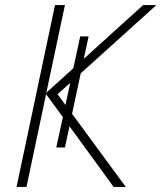

<svg xmlns="http://www.w3.org/2000/svg" viewBox="-20 -734 634 754"><path d="M45 0 196 -714H235L162 -370L268 -466L295 -591H328L309 -503L542 -714H594L297 -446L263 -287L474 0H426L253 -238L235 -155H201L227 -274L161 -364L84 0ZM206 -364 237 -322 256 -409Z"/></svg>

Font: Noto Sans Disp ExtLt
Style: Italic
Weight: 200
Italic angle: -12°
Designer: Monotype Design Team
Foundry: Monotype Imaging Inc.
Version: Version 2.000;GOOG;noto-source:20170915:90ef993387c0